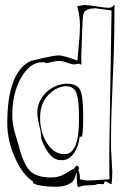

<svg xmlns="http://www.w3.org/2000/svg" viewBox="-20 -738 503 766"><path d="M390 -3 382 -4H368Q368 0 341.5 1Q315 2 311 3Q307 4 304 5Q301 6 299 6.5Q297 7 295.5 7.5Q294 8 293 8H292Q289 8 287 -7L286 -40Q286 -48 287 -49Q283 -45 280 -33.5Q277 -22 268 -12Q244 7 204 7Q164 7 137.5 1.5Q111 -4 111 -11Q111 -13 112 -14Q70 -40 39.5 -109Q9 -178 9 -246Q9 -444 97 -492Q100 -495 149 -506Q198 -517 215 -517Q232 -517 290 -496Q289 -497 289 -501Q289 -505 294 -553Q299 -601 299 -637.5Q299 -674 288 -713L313 -718Q333 -718 365 -712.5Q397 -707 411.5 -707Q426 -707 429.5 -712.5Q433 -718 437 -718Q436 -671 436 -614Q436 -557 429.5 -413.5Q423 -270 423 -192V-145L428 -53Q428 -27 425 -3Q420 -3 412.5 -8.5Q405 -14 397 -14Q396 -13 395.5 -8Q395 -3 390 -3ZM295 -484 276 -481Q266 -481 247.5 -488Q229 -495 216.5 -495Q204 -495 165 -486Q158 -490 150 -490Q100 -490 64.5 -428.5Q29 -367 29 -277Q29 -242 40.5 -204.5Q52 -167 55 -156Q72 -87 97.5 -58.5Q123 -30 185 -30Q217 -30 241.5 -46Q266 -62 276 -65Q282 -77 287 -77Q295 -74 295 -68Q295 -62 292 -58Q299 -50 299 -23Q317 -18 333 -18Q349 -18 417 -23Q416 -42 416 -79V-135L425 -696L361 -705L349 -704H348Q338 -704 326 -698Q314 -692 311.5 -677Q309 -662 304 -510L305 -490Q305 -488 304.5 -484Q304 -480 304 -479Q299 -484 295 -484ZM304 -191 300 -194Q298 -194 298 -193Q294 -155 275 -127Q256 -99 227.5 -99Q199 -99 182.5 -117.5Q166 -136 156 -157Q146 -178 145 -184Q144 -190 143.5 -199Q143 -208 142 -215Q129 -265 129 -289Q129 -332 160 -365Q191 -398 239 -404H247Q287 -404 299.5 -379.5Q312 -355 312 -273Q312 -191 304 -191ZM295 -257Q295 -260 295 -279Q295 -298 294 -314Q293 -330 289 -352Q281 -394 244.5 -394Q208 -394 174 -360.5Q140 -327 140 -268Q140 -209 168 -166Q196 -123 237 -123Q295 -123 295 -257Z"/></svg>

Font: Londrina Sketch
Style: Regular
Weight: 400
Designer: Marcelo Magalhaes
Foundry: Marcelo Magalhaes
Version: Version 1.001 2011